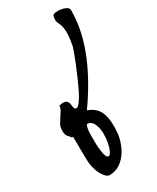

<svg xmlns="http://www.w3.org/2000/svg" viewBox="-233 -1000 869 1062"><g transform="rotate(-30 201.5 -469.0)"><path d="M52.7 -290.5Q48.3 -298.8 43.2 -303.5Q38.1 -308.1 34.4 -314Q30.8 -319.8 28.6 -329.3Q26.4 -338.9 27.8 -356Q28.3 -373 37.6 -388.9Q46.9 -404.8 56.6 -419.4Q66.4 -434.1 74.7 -447.8Q83 -461.4 83 -476.1Q115.7 -483.4 127 -475.6Q138.2 -467.8 140.6 -454.1Q143.1 -440.4 144.8 -428.5Q146.5 -416.5 158.7 -416.5Q168.5 -416.5 183.8 -437.3Q199.2 -458 215.3 -490.7Q231.4 -523.4 248 -561.8Q264.6 -600.1 278.3 -633.5Q292 -667 301 -692.4Q310.1 -717.8 311 -723.1Q319.3 -765.6 320.6 -792Q321.8 -818.4 318.8 -834.7Q315.9 -851.1 312 -859.9Q308.1 -868.7 304.4 -877.2Q300.8 -885.7 299.8 -895.5Q298.8 -905.3 303.7 -923.3Q307.1 -930.7 322.8 -932.9Q338.4 -935.1 356.7 -932.4Q375 -929.7 389.2 -921.9Q403.3 -914.1 403.3 -901.4Q403.3 -830.1 387.2 -760.7Q371.1 -691.4 343.3 -625.7Q315.4 -560.1 279.3 -497.6Q243.2 -435.1 202.1 -377.9L211.4 -373Q259.8 -354.5 276.6 -306.2Q293.5 -257.8 285.2 -178.7Q281.7 -148.4 269.5 -116.9Q257.3 -85.4 238 -60.1Q218.8 -34.7 191.9 -19.3Q165 -3.9 132.8 -3.9Q121.1 -3.9 109.6 -14.9Q98.1 -25.9 87.6 -45.4Q77.1 -64.9 70.6 -92Q64 -119.1 64 -150.9L62.5 -288.1ZM152.3 -233.4Q152.3 -227.5 152.3 -208Q152.3 -188.5 154.1 -167Q155.8 -145.5 159.9 -126Q164.1 -106.4 171.9 -100.1Q180.7 -92.3 190.2 -104.2Q199.7 -116.2 206.5 -139.2Q213.4 -162.1 216.1 -191.2Q218.8 -220.2 215.1 -246.3Q211.4 -272.5 200.2 -290.8Q189 -309.1 168.5 -311.5Q162.1 -311.5 158.9 -301.8Q155.8 -292 154.1 -279.1Q152.3 -266.1 152.3 -252.9Q152.3 -239.7 152.3 -233.4Z"/></g></svg>

Font: AKL 022
Style: Regular
Weight: 400
Designer: AKL
Foundry: AKL
Version: Version 2.053;August 19, 2024;FontCreator 13.0.0.2675 64-bit